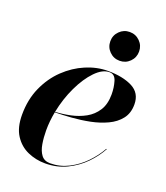

<svg xmlns="http://www.w3.org/2000/svg" viewBox="-127 -753 735 850"><g transform="rotate(20 241.0 -327.5)"><path d="M271 -597.3Q271 -625.5 290.8 -645.2Q310.5 -665 338.7 -665Q366.9 -665 386.7 -645.2Q406.4 -625.5 406.4 -597.3Q406.4 -569.1 386.7 -549.3Q366.9 -529.6 338.7 -529.6Q310.5 -529.6 290.8 -549.3Q271 -569.1 271 -597.3ZM139 -130Q139 -96 144.1 -65.8Q149.1 -35.6 163.3 -16.8Q177.5 2 205 2Q251 2 291.6 -18.8Q332.2 -39.6 364.4 -72.8Q396.5 -106 417 -143H420Q399.5 -104.5 365.3 -69.4Q331.1 -34.4 285.3 -12.2Q239.5 10 184 10Q140.5 10 101.9 -7Q63.2 -24 39.1 -61Q15 -98 15 -158Q15 -229.6 40.8 -287.2Q66.5 -344.8 109.1 -385.6Q151.8 -426.5 203.2 -448.2Q254.6 -470 306 -470Q376.5 -470 421.8 -447Q467 -424 467 -370Q467 -329 445.5 -301.6Q424 -274.2 388.6 -257.6Q353.2 -240.9 310.8 -232.3Q268.2 -223.8 225.6 -220.7Q183 -217.6 147.6 -217.1Q139 -172.2 139 -130ZM315 -467Q282 -467 248.4 -432.2Q214.8 -397.5 187.9 -341.1Q161 -284.6 148.1 -219.6Q182.9 -221.2 219.4 -228.9Q256 -236.6 287.2 -253.9Q318.5 -271.2 337.8 -301.4Q357 -331.5 357 -378Q357 -410.2 348.4 -438.6Q339.8 -467 315 -467Z"/></g></svg>

Font: Bodoni* 72 Medium
Style: Italic
Weight: 500
Italic angle: -13°
Version: Version 1.002; ttfautohint (v0.97) -l 8 -r 50 -G 200 -x 14 -